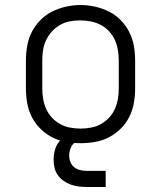

<svg xmlns="http://www.w3.org/2000/svg" viewBox="-20 -561 640 763"><path d="M300 8Q271 8 242 3Q213 -2 187 -15.5Q161 -29 140 -50Q119 -71 106 -97Q93 -123 88 -152Q83 -181 83 -210V-320Q83 -349 88 -378Q93 -407 106 -433Q119 -459 140 -480.5Q161 -502 187 -515Q213 -528 242 -534.5Q271 -541 300 -541Q329 -541 358 -534.5Q387 -528 413 -515Q439 -502 460 -480.5Q481 -459 494 -433Q507 -407 512 -378Q517 -349 517 -320V-210Q517 -181 512 -152Q507 -123 494 -97Q481 -71 460 -50Q439 -29 413 -15.5Q387 -2 358 3Q329 8 300 8ZM300 -50Q321 -50 342 -54Q363 -58 381 -68Q399 -78 413.5 -93.5Q428 -109 436.5 -128Q445 -147 448.5 -168Q452 -189 452 -210V-320Q452 -341 448.5 -362Q445 -383 436.5 -402Q428 -421 413 -437Q398 -453 379.5 -462.5Q361 -472 340 -476Q319 -480 298 -480Q277 -480 256.5 -476Q236 -472 218 -461.5Q200 -451 186 -435.5Q172 -420 163 -401Q154 -382 151 -361.5Q148 -341 148 -320V-210Q148 -189 151.5 -168Q155 -147 163.5 -128Q172 -109 186.5 -93.5Q201 -78 219 -68Q237 -58 258 -54Q279 -50 300 -50ZM325 182Q309 182 292.5 180Q276 178 261 172.5Q246 167 232.5 157.5Q219 148 209.5 134.5Q200 121 196.5 105Q193 89 193 73Q193 52 199.5 31Q206 10 221.5 -5Q237 -20 258 -26.5Q279 -33 300 -33V0Q290 0 280.5 4.5Q271 9 265.5 18Q260 27 257.5 37Q255 47 255 57Q255 71 260 83.5Q265 96 275.5 104Q286 112 299 115Q312 118 325 118H400V182Z"/></svg>

Font: Iosevka Curly Light Extended
Style: Regular
Weight: 300
Width: 7
Monospace: yes
Designer: Belleve Invis
Foundry: Belleve Invis
Version: Version 11.1.0; ttfautohint (v1.8.3)